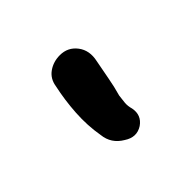

<svg xmlns="http://www.w3.org/2000/svg" viewBox="-61 -820 272 272"><g transform="rotate(-45 75.0 -683.5)"><path d="M80 -761Q96 -761 105.5 -748.5Q115 -736 111 -718Q108 -703 105.5 -689Q103 -675 99 -661Q98 -654 97.5 -648Q97 -642 99 -635Q102 -619 89 -610Q75 -601 60 -611Q43 -621 41 -640Q37 -663 38.5 -687Q40 -711 45 -734Q47 -747 57 -754Q67 -761 80 -761Z"/></g></svg>

Font: Delicious Handrawn
Style: Regular
Weight: 400
Designer: Agung Rohmat
Foundry: Agung Rohmat
Version: Version 1.002; ttfautohint (v1.8.4.7-5d5b);gftools[0.9.27]